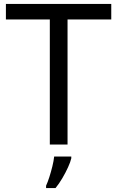

<svg xmlns="http://www.w3.org/2000/svg" viewBox="-20 -734 596 975"><path d="M323 0H233V-635H10V-714H545V-635H323ZM342 70Q338 88 325.5 115.5Q313 143 296.5 171Q280 199 262 221H214V209Q222 192 230.5 165.5Q239 139 246 110.5Q253 82 255 61H342Z"/></svg>

Font: Go Noto Kurrent-Regular
Style: Regular
Weight: 400
Designer: Monotype Design Team
Foundry: Monotype Imaging Inc.
Version: Version 2.012; ttfautohint (v1.8.4.7-5d5b)